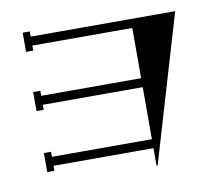

<svg xmlns="http://www.w3.org/2000/svg" viewBox="-89 -894 1178 1054"><g transform="rotate(-10 500.0 -366.5)"><path d="M948 -761 706 57H700V-41H143V-13H103V-119H143V-91H700V-381H143V-353H103V-459H143V-431H700V-711H143V-683H103V-790H143V-761Z"/></g></svg>

Font: Chokokutai
Style: Regular
Weight: 400
Designer: 108号,108go
Foundry: Font Zone 108
Version: Version 1.000; ttfautohint (v1.8.3)